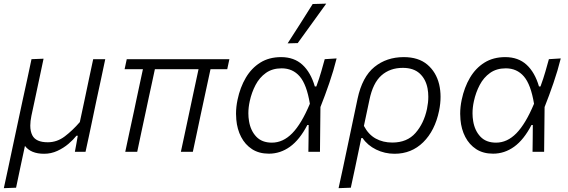

<svg xmlns="http://www.w3.org/2000/svg" viewBox="-22 -812 3040 1027"><path d="M-1.5 194.5Q10.5 139.5 21.8 86.8Q33 34 46 -27.5L98 -271Q112 -334.5 123.5 -387.5Q134.5 -440.5 146.5 -495.5L211 -498Q199.5 -443 188 -389.5Q176.5 -335.5 164 -276.5L146 -192.5Q140 -163.5 140 -140Q140 -109 151 -88Q170 -51 233.5 -51Q283 -51 324.5 -82.5Q366 -114 405 -159L430 -276Q442.5 -335.5 453.5 -387.8Q464.5 -440 476.5 -495.5H541Q529 -439.5 518 -387Q506.5 -334 493 -271L468 -151.5Q461 -119 453 -80.5L435.5 0H378.5L386.5 -43Q390 -64 394 -86H387Q370.5 -65 344.5 -42.8Q318.5 -20.5 285 -5Q251.5 10.5 214 10.5Q143 10.5 111.5 -31.5L110 -25Q97.5 33.5 86.5 84.8Q75.5 136 64 192Z M648 0Q659.5 -55 671 -108Q682.5 -161 695.5 -221L705.5 -269Q716 -318.5 725 -360.5Q734 -402.5 742.5 -442H644.5L656 -495.5H1205L1193.5 -442H1104L1050.5 -193.5Q1041 -147.5 1030.5 -98.5Q1020 -49.5 1009.5 0H945.5Q953.5 -37 964.5 -88.5Q975.5 -140 987 -194Q998.5 -248 1011 -307Q1023.5 -365.5 1040 -442H806.5Q798.5 -404.5 790.2 -366Q782 -327.5 772.5 -284.5L758.5 -218.5Q746 -161.5 734.8 -108.2Q723.5 -55 712 0Z M1416.5 10Q1363.5 10 1326.2 -14.2Q1289 -38.5 1267.8 -79.5Q1246.5 -120.5 1242 -172Q1240.5 -187.5 1240.5 -203.5Q1240.5 -240 1248.5 -278Q1262.5 -345 1293 -396.5Q1323.5 -448 1370.5 -477.2Q1417.5 -506.5 1481.5 -506.5Q1551 -506.5 1595.5 -465.8Q1640 -425 1662 -349.5H1670Q1686 -393 1696.2 -428.8Q1706.5 -464.5 1715 -495.5L1778.5 -499.5Q1762.5 -435 1739.5 -368Q1716.5 -301 1692 -239.5Q1690.5 -119.5 1689.5 0H1627.5Q1628 -37 1628.5 -73Q1628.5 -109 1629 -143.5H1622Q1581 -64.5 1529.2 -27.2Q1477.5 10 1416.5 10ZM1432.5 -49Q1492 -49 1541.2 -99.2Q1590.5 -149.5 1635.5 -257Q1618.5 -360 1581.2 -403.2Q1544 -446.5 1484.5 -446.5Q1435 -446.5 1400.5 -422Q1366 -397.5 1345 -357.5Q1324 -317.5 1314 -271.5Q1306.5 -238 1306.5 -206Q1306.5 -184.5 1310 -164Q1318.5 -113 1348.8 -81Q1379 -49 1432.5 -49ZM1516.5 -580Q1551 -633.5 1584.5 -686Q1617.5 -738.5 1650.5 -790.5L1723 -792.5Q1684.5 -739 1646.5 -686.5L1570.5 -581.5Z M1789 194.5Q1801 139.5 1812.5 86.5Q1823.5 33.5 1836.5 -27L1890.5 -283.5Q1915.5 -401 1980.8 -453.8Q2046 -506.5 2137.5 -506.5Q2216.5 -506.5 2263.8 -466.5Q2311 -426.5 2327 -361Q2334.5 -329 2334.5 -294Q2334.5 -258 2326.5 -219Q2304.5 -113 2241.8 -51.2Q2179 10.5 2088.5 10.5Q2036 10.5 1990 -12Q1944 -34.5 1917.5 -73.5H1910.5L1900.5 -25Q1888 33.5 1877.5 85Q1866.5 136.5 1854.5 192ZM2076.5 -49.5Q2155.5 -49.5 2200.5 -100.8Q2245.5 -152 2262 -229.5Q2269 -263.5 2269 -294.5Q2269 -317.5 2265 -339Q2255.5 -389 2222.8 -419Q2190 -449 2132.5 -449Q2064 -449 2018.2 -408.5Q1972.5 -368 1954 -277.5L1924.5 -138.5Q1949 -92 1987.8 -70.8Q2026.5 -49.5 2076.5 -49.5Z M2615.5 10Q2562.5 10 2525.2 -14.2Q2488 -38.5 2466.8 -79.5Q2445.5 -120.5 2441 -172Q2439.5 -187.5 2439.5 -203.5Q2439.5 -240 2447.5 -278Q2461.5 -345 2492 -396.5Q2522.5 -448 2569.5 -477.2Q2616.5 -506.5 2680.5 -506.5Q2750 -506.5 2794.5 -465.8Q2839 -425 2861 -349.5H2869Q2885 -393 2895.2 -428.8Q2905.5 -464.5 2914 -495.5L2977.5 -499.5Q2961.5 -435 2938.5 -368Q2915.5 -301 2891 -239.5Q2889.5 -119.5 2888.5 0H2826.5Q2827 -37 2827.5 -73Q2827.5 -109 2828 -143.5H2821Q2780 -64.5 2728.2 -27.2Q2676.5 10 2615.5 10ZM2631.5 -49Q2691 -49 2740.2 -99.2Q2789.5 -149.5 2834.5 -257Q2817.5 -360 2780.2 -403.2Q2743 -446.5 2683.5 -446.5Q2634 -446.5 2599.5 -422Q2565 -397.5 2544 -357.5Q2523 -317.5 2513 -271.5Q2505.5 -238 2505.5 -206Q2505.5 -184.5 2509 -164Q2517.5 -113 2547.8 -81Q2578 -49 2631.5 -49Z"/></svg>

Font: Heraclito Light
Style: Italic
Weight: 300
Italic angle: -12°
Designer: Kostas Bartsokas (font) & Cristiano Sobral (main changes)
Foundry: Kostas Bartsokas (font) & Cristiano Sobral (main changes)
Version: Version 1.00;July 8, 2020;FontCreator 13.0.0.2655 64-bit